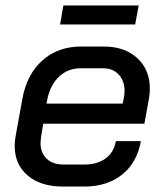

<svg xmlns="http://www.w3.org/2000/svg" viewBox="-20 -678 601 706"><path d="M34 -141Q34 -157 37 -175L62 -313Q78 -404 135.5 -455.5Q193 -507 279 -507H361Q438 -507 484.5 -464.5Q531 -422 531 -352Q531 -335 528 -317L511 -223H139L131 -175Q129 -159 129 -153Q129 -116 151.5 -94.5Q174 -73 214 -73H290Q338 -73 368.5 -95.5Q399 -118 406 -159H498Q484 -80 429 -36Q374 8 289 8H212Q130 8 82 -32.5Q34 -73 34 -141ZM431 -297 435 -316Q438 -330 438 -343Q438 -381 416.5 -404Q395 -427 359 -427H277Q230 -427 197.5 -396.5Q165 -366 154 -313L151 -297ZM213 -658H490L477 -588H201Z"/></svg>

Font: Bai Jamjuree Medium
Style: Italic
Weight: 500
Italic angle: -10°
Version: Version 1.000; ttfautohint (v1.6)